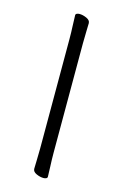

<svg xmlns="http://www.w3.org/2000/svg" viewBox="-112 -757 528 818"><g transform="rotate(15 152.0 -347.5)"><path d="M120 -589V-107Q120 -81 119 -55.5Q118 -30 118 -18Q118 -5 134.5 2.5Q151 10 166 10Q173 10 178 7.5Q183 5 183 0Q183 -17 181.5 -46Q180 -75 180 -106V-588Q180 -614 181 -639.5Q182 -665 182 -677Q182 -690 165.5 -697.5Q149 -705 134 -705Q127 -705 122 -702.5Q117 -700 117 -695Q117 -678 118.5 -649Q120 -620 120 -589Z"/></g></svg>

Font: Klee One
Style: Regular
Weight: 400
Designer: Fontworks Inc.
Foundry: Fontworks Inc.
Version: Version 1.100